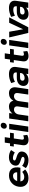

<svg xmlns="http://www.w3.org/2000/svg" viewBox="2272 -3088 824 5407"><g transform="rotate(-90 2683.5 -385.0)"><path d="M127.9 -267.1Q146 -391.1 233.6 -467Q321.3 -543 444.8 -543Q584 -543 639.2 -457.5Q694.3 -372.1 663.1 -222.2H276.9Q282.7 -171.4 315.4 -142.6Q348.1 -113.8 399.9 -113.8Q480.5 -113.8 544.9 -170.9L613.8 -88.9Q514.6 5.9 370.1 5.9Q242.2 5.9 176.5 -69.1Q110.8 -144 127.9 -267.1ZM287.1 -313H532.2Q538.1 -366.2 510.5 -398.2Q482.9 -430.2 430.2 -430.2Q379.9 -430.2 341.8 -398.4Q303.7 -366.7 287.1 -313Z M652.8 -68.8 717.8 -172.9Q754.4 -141.1 801.8 -123.5Q849.1 -106 894.5 -106Q925.3 -106 945.6 -116.5Q965.8 -127 968.8 -147.9Q971.2 -165 957.5 -177.5Q943.8 -189.9 920.4 -198Q897 -206.1 868.4 -214.4Q839.8 -222.7 812 -234.9Q784.2 -247.1 762 -263.7Q739.7 -280.3 728.5 -309.3Q717.3 -338.4 722.7 -377Q730.5 -430.7 765.1 -469.2Q799.8 -507.8 849.9 -526.4Q899.9 -544.9 959.5 -544.9Q1073.7 -544.9 1160.6 -484.9L1092.8 -379.9Q1007.3 -432.1 935.5 -432.1Q873.5 -432.1 867.7 -392.1Q865.7 -377.9 876.2 -366.7Q886.7 -355.5 905.5 -348.6Q924.3 -341.8 948.7 -333.7Q973.1 -325.7 998.5 -318.1Q1023.9 -310.5 1047.6 -297.1Q1071.3 -283.7 1088.6 -266.8Q1106 -250 1114.3 -223.1Q1122.6 -196.3 1117.7 -162.1Q1106 -82.5 1037.8 -38.3Q969.7 5.9 874.5 5.9Q808.6 5.9 750.7 -13.4Q692.9 -32.7 652.8 -68.8Z M1259.3 -408.2 1274.4 -514.2H1349.1L1370.1 -662.1H1523.4L1502.4 -514.2H1648.4L1633.3 -407.2H1487.3L1455.1 -185.1Q1450.7 -151.9 1461.7 -137Q1472.7 -122.1 1498 -123Q1527.8 -123 1573.2 -143.1L1588.4 -29.8Q1520 6.8 1443.4 6.8Q1368.2 6.8 1327.4 -36.1Q1286.6 -79.1 1298.3 -159.2L1334 -408.2Z M1668.9 0 1747.1 -538.1H1900.9L1822.8 0ZM1929.2 -690.9Q1924.3 -653.8 1897 -629.4Q1869.6 -605 1833 -605Q1796.9 -605 1777.3 -629.2Q1757.8 -653.3 1763.2 -690.9Q1768.6 -728.5 1794.9 -752.7Q1821.3 -776.9 1857.9 -776.9Q1894.5 -776.9 1914.6 -752.7Q1934.6 -728.5 1929.2 -690.9Z M1970.7 0 2048.8 -538.1H2202.6L2189 -444.8Q2259.8 -542.5 2384.8 -543.9Q2452.6 -543.9 2495.6 -511.5Q2538.6 -479 2549.8 -419.9Q2619.1 -542.5 2760.7 -543.9Q2850.1 -543.9 2894.8 -488.3Q2939.5 -432.6 2925.8 -337.9L2877 0H2723.6L2765.6 -293Q2772.9 -344.2 2749.5 -373.5Q2726.1 -402.8 2677.7 -402.8Q2623 -402.3 2585.2 -364Q2547.4 -325.7 2538.6 -266.1L2501 0H2347.7L2389.6 -293Q2397 -344.2 2373.5 -373.5Q2350.1 -402.8 2302.7 -402.8Q2247.1 -402.3 2209.2 -364Q2171.4 -325.7 2162.6 -266.1L2124.5 0Z M2968.3 -161.1Q2979.5 -237.3 3039.3 -280Q3099.1 -322.8 3197.3 -323.2H3345.2L3346.2 -333Q3352.1 -376.5 3327.4 -399.7Q3302.7 -422.9 3247.6 -422.9Q3171.9 -422.9 3080.6 -376L3047.4 -481.9Q3115.7 -513.7 3173.8 -528.8Q3231.9 -543.9 3299.3 -543.9Q3407.2 -543.9 3460 -493.2Q3512.7 -442.4 3500.5 -351.1L3450.2 0H3299.3L3308.1 -63Q3242.7 6.8 3129.4 6.8Q3044.4 6.8 3001 -39.8Q2957.5 -86.4 2968.3 -161.1ZM3114.3 -170.9Q3109.9 -140.1 3129.9 -121.6Q3149.9 -103 3188.5 -103Q3236.3 -103 3274.7 -126.2Q3313 -149.4 3325.2 -184.1L3331.5 -231.9H3210.4Q3165.5 -231.9 3142.1 -217.3Q3118.7 -202.6 3114.3 -170.9Z M3621.1 -408.2 3636.2 -514.2H3710.9L3731.9 -662.1H3885.3L3864.3 -514.2H4010.3L3995.1 -407.2H3849.1L3816.9 -185.1Q3812.5 -151.9 3823.5 -137Q3834.5 -122.1 3859.9 -123Q3889.6 -123 3935.1 -143.1L3950.2 -29.8Q3881.8 6.8 3805.2 6.8Q3730 6.8 3689.2 -36.1Q3648.4 -79.1 3660.2 -159.2L3695.8 -408.2Z M4030.8 0 4108.9 -538.1H4262.7L4184.6 0ZM4291 -690.9Q4286.1 -653.8 4258.8 -629.4Q4231.4 -605 4194.8 -605Q4158.7 -605 4139.2 -629.2Q4119.6 -653.3 4125 -690.9Q4130.4 -728.5 4156.7 -752.7Q4183.1 -776.9 4219.7 -776.9Q4256.3 -776.9 4276.4 -752.7Q4296.4 -728.5 4291 -690.9Z M4332.5 -537.1 4492.7 -538.1 4562.5 -146 4745.6 -538.1H4898.4L4617.7 0H4459.5Z M4832 -161.1Q4843.3 -237.3 4903.1 -280Q4962.9 -322.8 5061 -323.2H5209L5210 -333Q5215.8 -376.5 5191.2 -399.7Q5166.5 -422.9 5111.3 -422.9Q5035.6 -422.9 4944.3 -376L4911.1 -481.9Q4979.5 -513.7 5037.6 -528.8Q5095.7 -543.9 5163.1 -543.9Q5271 -543.9 5323.7 -493.2Q5376.5 -442.4 5364.3 -351.1L5314 0H5163.1L5171.9 -63Q5106.4 6.8 4993.2 6.8Q4908.2 6.8 4864.7 -39.8Q4821.3 -86.4 4832 -161.1ZM4978 -170.9Q4973.6 -140.1 4993.7 -121.6Q5013.7 -103 5052.2 -103Q5100.1 -103 5138.4 -126.2Q5176.8 -149.4 5189 -184.1L5195.3 -231.9H5074.2Q5029.3 -231.9 5005.9 -217.3Q4982.4 -202.6 4978 -170.9Z"/></g></svg>

Font: Trueno SemiBold
Style: Italic
Weight: 600
Designer: Julieta Ulanovsky
Foundry: Julieta Ulanovsky
Version: Version 3.001b | FøM Fix